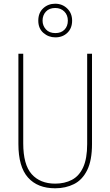

<svg xmlns="http://www.w3.org/2000/svg" viewBox="-20 -1003 594 1033"><path d="M475 -228Q475 -140 449 -87.5Q423 -35 378 -12.5Q333 10 277 10Q182 10 130.5 -48Q79 -106 79 -228V-714H105V-232Q105 -117 150.5 -66Q196 -15 277 -15Q328 -15 367 -35.5Q406 -56 427.5 -103Q449 -150 449 -228V-714H475ZM278 -802Q241 -802 213.5 -826Q186 -850 186 -892Q186 -934 212.5 -958.5Q239 -983 277 -983Q315 -983 341.5 -957.5Q368 -932 368 -892Q368 -851 342.5 -826.5Q317 -802 278 -802ZM278 -825Q309 -825 327 -843.5Q345 -862 345 -892Q345 -922 326 -941Q307 -960 277 -960Q245 -960 227 -940.5Q209 -921 209 -892Q209 -865 227 -845Q245 -825 278 -825Z"/></svg>

Font: Noto Sans Lao Looped Condensed Thin
Style: Regular
Weight: 100
Width: 3
Designer: Mark Frömberg, Ben Mitchell
Foundry: The Fontpad Ltd
Version: Version 1.002; ttfautohint (v1.8.4.7-5d5b)